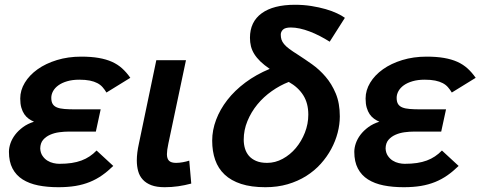

<svg xmlns="http://www.w3.org/2000/svg" viewBox="-20 -762 1995 797"><path d="M450.2 -73.2Q427.2 -50.8 403.6 -34.2Q379.9 -17.6 352.8 -6.6Q325.7 4.4 293.7 9.8Q261.7 15.1 222.2 15.1Q176.3 15.1 138.7 7.6Q101.1 0 74 -17.1Q46.9 -34.2 32 -62.5Q17.1 -90.8 17.1 -131.8Q17.1 -148.4 23.4 -167Q29.8 -185.5 42.7 -202.6Q55.7 -219.7 75.2 -234.1Q94.7 -248.5 121.1 -256.8Q109.4 -261.7 98.9 -269.3Q88.4 -276.9 80.8 -288.1Q73.2 -299.3 68.6 -315.2Q64 -331.1 64 -353Q64 -387.2 83 -418.7Q102.1 -450.2 136 -474.4Q169.9 -498.5 216.3 -512.7Q262.7 -526.9 316.9 -526.9Q358.4 -526.9 389.6 -521.5Q420.9 -516.1 444.8 -505.4Q468.8 -494.6 487.1 -478Q505.4 -461.4 521 -439L421.9 -377.9Q414.6 -390.1 405.8 -400.1Q397 -410.2 384 -417Q371.1 -423.8 353 -427.5Q335 -431.2 309.1 -431.2Q280.8 -431.2 259 -424.8Q237.3 -418.5 222.7 -408Q208 -397.5 200.4 -383.8Q192.9 -370.1 192.9 -356Q192.9 -339.8 198.7 -330.3Q204.6 -320.8 216.8 -315.9Q229 -311 247.6 -309.6Q266.1 -308.1 291 -308.1H397.9L377.9 -215.8H266.1Q247.1 -215.8 226.3 -213.1Q205.6 -210.4 188 -202.6Q170.4 -194.8 158.9 -181.4Q147.5 -168 147 -146Q147.9 -127.4 156.5 -115Q165 -102.5 176.8 -95.2Q188.5 -87.9 201.7 -85Q214.8 -82 226.1 -82Q254.4 -82 277.1 -85.4Q299.8 -88.9 318.1 -95.7Q336.4 -102.5 351.8 -112.8Q367.2 -123 380.9 -137.2Z M773.9 0Q746.6 7.3 719.5 11.2Q692.4 15.1 663.6 15.1Q630.4 15.1 608.4 6.8Q586.4 -1.5 572.8 -16.4Q559.1 -31.2 553.5 -51.8Q547.9 -72.3 547.9 -96.2Q547.9 -127 556.6 -166L628.9 -512.2H752L678.7 -165Q672.9 -137.7 672.9 -122.1Q672.9 -103.5 681.6 -94.7Q690.4 -85.9 710.9 -85.9Q723.6 -85.9 738.8 -88.6Q753.9 -91.3 765.6 -95.2Z M1099.6 -476.1Q1076.7 -491.7 1061 -506.8Q1045.4 -522 1035.6 -537.6Q1025.9 -553.2 1021.7 -569.8Q1017.6 -586.4 1017.6 -605Q1017.6 -671.4 1066.2 -706.8Q1114.7 -742.2 1204.6 -742.2Q1239.7 -742.2 1272.2 -737.1Q1304.7 -731.9 1331.8 -724.1Q1358.9 -716.3 1379.4 -706.5Q1399.9 -696.8 1411.6 -688L1348.6 -588.9Q1328.6 -601.6 1307.4 -612.5Q1286.1 -623.5 1265.4 -631.3Q1244.6 -639.2 1224.6 -643.6Q1204.6 -647.9 1187.5 -647.9Q1163.6 -647.9 1154.5 -638.9Q1145.5 -629.9 1145.5 -618.2Q1145.5 -606.9 1148.4 -597.7Q1151.4 -588.4 1159.2 -578.9Q1167 -569.3 1181.2 -558.8Q1195.3 -548.3 1217.8 -534.2Q1245.1 -516.6 1275.4 -495.1Q1305.7 -473.6 1331.3 -443.8Q1356.9 -414.1 1373.8 -373.8Q1390.6 -333.5 1390.6 -278.8Q1390.6 -245.6 1381.6 -210.9Q1372.6 -176.3 1355 -143.6Q1337.4 -110.8 1311.5 -82Q1285.6 -53.2 1251.2 -31.5Q1216.8 -9.8 1174.3 2.7Q1131.8 15.1 1081.5 15.1Q1022.9 15.1 981 1.5Q939 -12.2 912.4 -37.4Q885.7 -62.5 873.3 -98.1Q860.8 -133.8 860.8 -178.2Q860.8 -221.7 877 -264.6Q893.1 -307.6 923.6 -346.9Q954.1 -386.2 998.5 -419.4Q1043 -452.6 1099.6 -476.1ZM1178.7 -421.9Q1142.1 -407.7 1108.2 -383.8Q1074.2 -359.9 1048.3 -328.4Q1022.5 -296.9 1007.1 -259.5Q991.7 -222.2 991.7 -182.1Q991.7 -163.1 996.8 -145.8Q1002 -128.4 1013.2 -115.2Q1024.4 -102.1 1043 -94Q1061.5 -85.9 1088.9 -85.9Q1122.6 -85.9 1153.6 -102.8Q1184.6 -119.6 1208 -147.5Q1231.4 -175.3 1245.6 -211.4Q1259.8 -247.6 1259.8 -286.1Q1259.8 -333.5 1238.8 -366.7Q1217.8 -399.9 1178.7 -421.9Z M1883.8 -73.2Q1860.8 -50.8 1837.2 -34.2Q1813.5 -17.6 1786.4 -6.6Q1759.3 4.4 1727.3 9.8Q1695.3 15.1 1655.8 15.1Q1609.9 15.1 1572.3 7.6Q1534.7 0 1507.6 -17.1Q1480.5 -34.2 1465.6 -62.5Q1450.7 -90.8 1450.7 -131.8Q1450.7 -148.4 1457 -167Q1463.4 -185.5 1476.3 -202.6Q1489.3 -219.7 1508.8 -234.1Q1528.3 -248.5 1554.7 -256.8Q1543 -261.7 1532.5 -269.3Q1522 -276.9 1514.4 -288.1Q1506.8 -299.3 1502.2 -315.2Q1497.6 -331.1 1497.6 -353Q1497.6 -387.2 1516.6 -418.7Q1535.6 -450.2 1569.6 -474.4Q1603.5 -498.5 1649.9 -512.7Q1696.3 -526.9 1750.5 -526.9Q1792 -526.9 1823.2 -521.5Q1854.5 -516.1 1878.4 -505.4Q1902.3 -494.6 1920.7 -478Q1939 -461.4 1954.6 -439L1855.5 -377.9Q1848.1 -390.1 1839.4 -400.1Q1830.6 -410.2 1817.6 -417Q1804.7 -423.8 1786.6 -427.5Q1768.6 -431.2 1742.7 -431.2Q1714.4 -431.2 1692.6 -424.8Q1670.9 -418.5 1656.2 -408Q1641.6 -397.5 1634 -383.8Q1626.5 -370.1 1626.5 -356Q1626.5 -339.8 1632.3 -330.3Q1638.2 -320.8 1650.4 -315.9Q1662.6 -311 1681.2 -309.6Q1699.7 -308.1 1724.6 -308.1H1831.5L1811.5 -215.8H1699.7Q1680.7 -215.8 1659.9 -213.1Q1639.2 -210.4 1621.6 -202.6Q1604 -194.8 1592.5 -181.4Q1581.1 -168 1580.6 -146Q1581.5 -127.4 1590.1 -115Q1598.6 -102.5 1610.4 -95.2Q1622.1 -87.9 1635.3 -85Q1648.4 -82 1659.7 -82Q1688 -82 1710.7 -85.4Q1733.4 -88.9 1751.7 -95.7Q1770 -102.5 1785.4 -112.8Q1800.8 -123 1814.5 -137.2Z"/></svg>

Font: Lorenzo Sans
Style: Bold Italic
Weight: 700
Italic angle: -12°
Foundry: Intel Corporation
Version: Version 1.00; ttfautohint (v1.5)